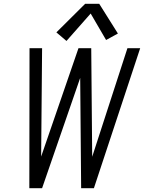

<svg xmlns="http://www.w3.org/2000/svg" viewBox="-20 -988 760 1008"><path d="M194 0H201L401 -579L406 0H473L716 -735H649L464 -165L459 -735H392L196 -166L201 -735H135L134 0ZM329 -773 456 -917 537 -778 599 -812 501 -968H427L276 -818Z"/></svg>

Font: Iosevka Sparkle Light
Style: Italic
Weight: 300
Italic angle: -9°
Designer: Belleve Invis
Foundry: Belleve Invis
Version: Version 4.5.0; ttfautohint (v1.8.3)